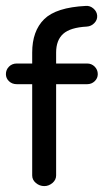

<svg xmlns="http://www.w3.org/2000/svg" viewBox="-20 -617 351 650"><path d="M275 -332H170V-23Q170 -8 157.5 2.5Q145 13 130 13Q114 13 101.5 2.5Q89 -8 89 -23V-332H37Q21 -332 10.5 -342Q0 -352 0 -366Q0 -381 10.5 -391.5Q21 -402 37 -402H89V-439Q89 -512 129.5 -552Q170 -592 271 -597Q285 -598 296.5 -588Q308 -578 309 -564Q310 -550 299.5 -539Q289 -528 274 -527Q218 -524 194 -502.5Q170 -481 170 -439V-402H275Q290 -402 300.5 -391.5Q311 -381 311 -366Q311 -352 300.5 -342Q290 -332 275 -332Z"/></svg>

Font: Hoogli Semibold
Style: Regular
Weight: 600
Designer: Anand Singh Naorem
Foundry: Brand New Type
Version: Version 1.00 b007